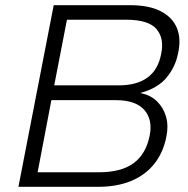

<svg xmlns="http://www.w3.org/2000/svg" viewBox="-20 -720 726 740"><path d="M51 0 187 -700H481Q555 -700 600 -676.5Q645 -653 662 -611.5Q679 -570 666 -513Q656 -462 622 -421Q588 -380 522 -362V-361Q560 -354 585 -329.5Q610 -305 620 -270Q630 -235 621 -192Q609 -132 575 -89Q541 -46 486.5 -23Q432 0 357 0ZM125 -56H360Q448 -56 495.5 -91.5Q543 -127 557 -198Q569 -259 536 -296.5Q503 -334 426 -334H178ZM189 -391H437Q508 -391 549 -421.5Q590 -452 601 -512Q614 -571 583.5 -607.5Q553 -644 466 -644H238Z"/></svg>

Font: REM ExtraLight
Style: Italic
Weight: 250
Italic angle: -11°
Designer: Octavio Pardo
Foundry: Ashler Design
Version: Version 1.005;gftools[0.9.28]